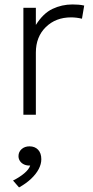

<svg xmlns="http://www.w3.org/2000/svg" viewBox="-20 -515 418 862"><path d="M85 0V-480H141V-403Q174 -455.5 216 -475.2Q258 -495 305 -495Q318 -495 331.8 -494Q345.5 -493 358 -490L348 -431Q335.5 -434 323.2 -435.5Q311 -437 299 -437Q230 -437 185.5 -393.2Q141 -349.5 141 -279V0ZM65.5 326.5 38.5 295.5Q67 281.5 88.8 263.2Q110.5 245 115.5 228Q101 229 89 223.8Q77 218.5 70 208.5Q63 198.5 63 186Q63 167 77 154.5Q91 142 112.5 142Q136.5 142 151 157.2Q165.5 172.5 165.5 200Q165.5 221.5 153.8 244Q142 266.5 119.5 287.8Q97 309 65.5 326.5Z"/></svg>

Font: Geologica Roman Thin
Style: Regular
Weight: 250
Designer: Sindre Bremnes, Frode Helland
Foundry: Monokrom Skriftforlag AS
Version: Version 1.010;gftools[0.9.28]